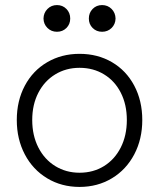

<svg xmlns="http://www.w3.org/2000/svg" viewBox="-20 -737 634 765"><path d="M46.9 -258.8Q46.9 -335.4 78.9 -395.5Q110.8 -455.6 168 -489Q225.1 -522.5 296.9 -522.5Q369.1 -522.5 426 -489.3Q482.9 -456.1 514.9 -395.8Q546.9 -335.4 546.9 -258.8Q546.9 -182.6 514.9 -121.8Q482.9 -61 425.8 -26.6Q368.7 7.8 296.9 7.8Q225.1 7.8 168 -26.6Q110.8 -61 78.9 -121.8Q46.9 -182.6 46.9 -258.8ZM485.4 -258.8Q485.4 -320.3 461.4 -367.4Q437.5 -414.6 394.5 -440.7Q351.6 -466.8 296.9 -466.8Q243.2 -466.8 200.2 -440.7Q157.2 -414.6 132.8 -367.4Q108.4 -320.3 108.4 -258.8Q108.4 -197.3 132.8 -149.4Q157.2 -101.6 200.2 -75.2Q243.2 -48.8 296.9 -48.8Q351.6 -48.8 394.3 -75.2Q437 -101.6 461.2 -149.4Q485.4 -197.3 485.4 -258.8ZM334 -663.1Q334 -686 349.1 -701.4Q364.3 -716.8 386.7 -716.8Q409.2 -716.8 424.6 -701.4Q439.9 -686 440.4 -663.1Q439.9 -640.6 424.6 -625.5Q409.2 -610.4 386.7 -610.4Q364.3 -610.4 349.1 -625.5Q334 -640.6 334 -663.1ZM153.3 -663.1Q153.8 -686 169.2 -701.4Q184.6 -716.8 207 -716.8Q229.5 -716.8 244.6 -701.4Q259.8 -686 259.8 -663.1Q259.8 -640.6 244.6 -625.5Q229.5 -610.4 207 -610.4Q184.6 -610.4 169.2 -625.5Q153.8 -640.6 153.3 -663.1Z"/></svg>

Font: Reddit Sans Fudge Light
Style: Regular
Weight: 300
Designer: Stephen Hutchings
Foundry: Reddit
Version: Version 1.013